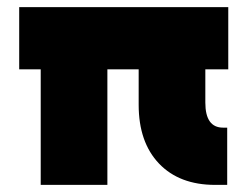

<svg xmlns="http://www.w3.org/2000/svg" viewBox="-20 -520 697 540"><path d="M34 -500H622V-325H557.5V-231.5Q557.5 -161 607.5 -161H619V0H585Q484.5 0 427.2 -60Q370 -120 370 -225.5V-325H282V0H94.5V-325H34Z"/></svg>

Font: Overused Grotesk Black
Style: Regular
Weight: 900
Version: Version 0.004